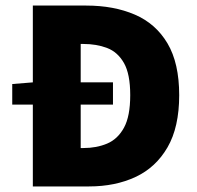

<svg xmlns="http://www.w3.org/2000/svg" viewBox="-20 -670 708 690"><path d="M98 0V-294H24V-368L98 -374V-650H290Q389 -650 464.5 -617.5Q540 -585 582 -514Q624 -443 624 -328Q624 -213 582 -140.5Q540 -68 467 -34Q394 0 300 0ZM270 -138H280Q327 -138 365 -154Q403 -170 425.5 -211Q448 -252 448 -328Q448 -404 425.5 -443.5Q403 -483 365 -497.5Q327 -512 280 -512H270V-374H386V-294H270Z"/></svg>

Font: Assistant ExtraBold
Style: Regular
Weight: 800
Designer: Hebrew By Ben Nathan, Latin by Paul Hunt
Version: Version 3.000